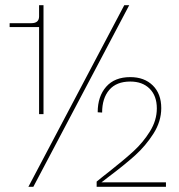

<svg xmlns="http://www.w3.org/2000/svg" viewBox="-20 -717 689 737"><path d="M130 -613H17V-628H100Q130 -628 130 -654V-697H147V-279H130ZM457 -697H476L108 0H89ZM400 -59Q457 -104 493 -137Q529 -170 555.5 -212.5Q582 -255 582 -301Q582 -349 554.5 -376.5Q527 -404 480 -404Q427 -404 399.5 -372Q372 -340 372 -285L355 -286Q355 -347 387.5 -384Q420 -421 480 -421Q534 -421 566.5 -389Q599 -357 599 -302Q599 -251 569 -204Q539 -157 498.5 -120.5Q458 -84 394 -36L367 -15L370 -17H617V0H351V-20Q362 -29 374.5 -39Q387 -49 400 -59Z"/></svg>

Font: Hanken Grotesk Thin
Style: Regular
Weight: 100
Designer: Alfredo Marco Pradil
Foundry: Hanken Design Co.
Version: Version 3.014